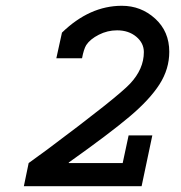

<svg xmlns="http://www.w3.org/2000/svg" viewBox="-20 -644 626 664"><path d="M424.8 -175.8H506.8L469.7 0H62.5L79.1 -80.1Q79.1 -80.1 143.6 -127Q386.7 -308.6 429.7 -354.5Q477.5 -405.3 477.5 -463.9Q477.5 -495.1 451.2 -517.1Q424.8 -539.1 384.8 -539.1Q351.6 -539.1 321.8 -523.9Q292 -508.8 278.3 -488.3Q269.5 -473.6 263.7 -442.4H174.8L194.3 -531.2Q290 -624 401.4 -624Q467.8 -624 516.6 -579.6Q565.4 -535.2 565.4 -464.8Q565.4 -405.3 531.7 -352.5Q498 -299.8 428.7 -241.2Q359.4 -182.6 217.8 -82V-80.1H404.3Z"/></svg>

Font: Thabit-Bold-Oblique
Style: Bold Oblique
Weight: 700
Designer: Regenerated by Nadim Shaikli
Foundry: MAK Alagha
Version: 0.01